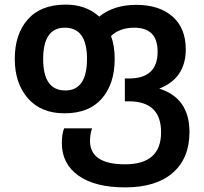

<svg xmlns="http://www.w3.org/2000/svg" viewBox="-20 -572 886 832"><path d="M522 240Q656 240 728.5 177Q801 114 801 0Q801 -147 670 -188Q785 -233 785 -358Q785 -450 727.5 -500.5Q670 -551 570 -551Q473 -551 410 -500Q353 -552 265 -552Q157 -552 100.5 -488Q44 -424 44 -317Q44 -211 101 -146Q158 -81 259 -81Q366 -81 421.5 -145Q477 -209 477 -317Q477 -374 461 -416Q499 -452 562 -452Q663 -452 663 -348Q663 -232 539 -232H521V-133H538Q678 -133 678 1Q678 140 522 140Q370 140 370 38Q370 10 379 -16H258Q248 8 248 48Q248 138 320 189Q392 240 522 240ZM263 -180Q167 -180 167 -316Q167 -452 261 -452Q357 -452 357 -317Q357 -180 263 -180Z"/></svg>

Font: Noto Sans Georgian SemiCondensed Semi
Style: Regular
Weight: 600
Width: 4
Designer: Monotype Design Team
Foundry: Monotype Imaging Inc.
Version: Version 1.901